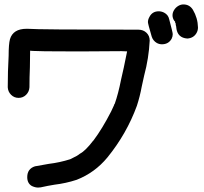

<svg xmlns="http://www.w3.org/2000/svg" viewBox="-20 -777 920 867"><path d="M152 70Q139 70 124 63Q103 51 103 23Q103 -15 138 -26L200 -37Q250 -43 297 -58L309 -64Q329 -73 341 -83Q365 -95 401 -142Q402 -142 402 -143H403V-144Q442 -196 482 -274L495 -302V-303Q496 -303 496 -305.5Q496 -308 498 -308Q514 -353 527 -419L539 -472L554 -545L529 -546Q438 -546 373 -545H287Q159 -545 129 -547Q123 -548 116 -548L115 -473Q113 -428 113 -383Q112 -363 98 -349Q84 -335 64 -335Q44 -335 30 -349Q16 -363 15 -383Q15 -454 19 -525Q19 -578 25 -600Q39 -647 100 -647H104Q152 -643 605 -643Q627 -643 641.5 -629Q656 -615 656 -594Q652 -514 631 -436L620 -386Q612 -342 598 -299Q552 -173 465 -66Q408 3 326 35Q277 51 226 57Q195 62 164 69ZM711 -577Q699 -577 688 -583Q671 -593 665 -612Q648 -670 648 -677Q648 -689 655 -701Q668 -726 697 -726Q709 -726 721 -720Q740 -710 744 -690Q760 -630 760 -623Q760 -612 755 -602Q741 -577 711 -577ZM826 -603Q781 -606 776 -652V-655Q773 -665 773 -672Q773 -673 770 -677L771 -678Q771 -680 767 -683Q759 -695 759 -708Q759 -720 766 -731.5Q773 -743 784.5 -750Q796 -757 808 -757Q836 -757 851 -733Q873 -696 874 -653Q874 -640 868 -629Q855 -605 826 -603Z"/></svg>

Font: Bad Comic
Style: Regular
Weight: 400
Designer: GGBotNet
Foundry: f0n7
Version: 0.9